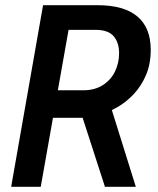

<svg xmlns="http://www.w3.org/2000/svg" viewBox="-20 -720 610 740"><path d="M23 0 146 -700H355.5Q458 -700 509.5 -656.5Q561 -613 561 -528Q561 -473.5 542.8 -430.8Q524.5 -388 495 -356.8Q465.5 -325.5 429.8 -305.5Q394 -285.5 358.2 -275.8Q322.5 -266 293 -266H123.5L138.5 -372H300Q345 -372 376 -391.8Q407 -411.5 423 -444Q439 -476.5 439 -515.5Q439 -555.5 418.2 -580.2Q397.5 -605 347.5 -605H185L253.5 -657L137 0ZM384.5 0 286.5 -303 401 -328 503.5 0Z"/></svg>

Font: Cabin SemiCondensedSemiBold
Style: Italic
Weight: 600
Width: 4
Italic angle: -10°
Designer: Pablo Impallari
Foundry: Pablo Impallari. http://www.impallari.com Igino Marini. http://www.ikern.com
Version: Version 3.001